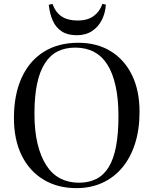

<svg xmlns="http://www.w3.org/2000/svg" viewBox="-20 -958 793 992"><path d="M375 14Q277 14 204 -30.5Q131 -75 91.5 -156Q52 -237 52 -348Q52 -469 92 -556.5Q132 -644 206.5 -690.5Q281 -737 384 -737Q481 -737 552 -693.5Q623 -650 662 -570Q701 -490 701 -380Q701 -290 678 -217Q655 -144 612 -92.5Q569 -41 509 -13.5Q449 14 375 14ZM388 -14Q440 -14 478.5 -34Q517 -54 542 -95Q567 -136 579.5 -201.5Q592 -267 592 -358Q592 -448 577 -515Q562 -582 534 -625.5Q506 -669 464.5 -690.5Q423 -712 369 -712Q317 -712 278 -692.5Q239 -673 212 -631Q185 -589 171.5 -524.5Q158 -460 158 -371Q158 -282 174 -215.5Q190 -149 219.5 -103.5Q249 -58 291.5 -36Q334 -14 388 -14ZM376 -776Q330 -776 299.5 -795.5Q269 -815 253 -850.5Q237 -886 232 -933L251 -938Q267 -894 298.5 -873Q330 -852 381 -852Q433 -852 464.5 -875.5Q496 -899 509 -938L527 -934Q524 -890 506 -854.5Q488 -819 455.5 -797.5Q423 -776 376 -776Z"/></svg>

Font: Literata 60pt
Style: Regular
Weight: 400
Designer: Latin by Veronika Burian and Jose Scaglione. Greek by Irene Vlachou. Cyrillic by Vera Evstafieva.
Foundry: TypeTogether
Version: Version 3.002